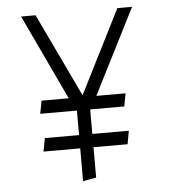

<svg xmlns="http://www.w3.org/2000/svg" viewBox="-51 -735 686 781"><g transform="rotate(-5 292.5 -344.5)"><path d="M256.8 -288.1V-188H117.2L106.9 -133.8H256.8V0L311 -9.8V-133.8H450.2L460 -188H311V-288.1H450.2L460 -340.8H340.8L517.1 -689H457L285.2 -348.1L123 -689H64L228 -340.8H117.2L106.9 -288.1Z"/></g></svg>

Font: Comic Neue Angular
Style: Regular
Weight: 400
Designer: Craig Rozynski
Foundry: Craig Rozynski
Version: Version 2.003